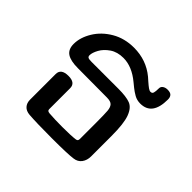

<svg xmlns="http://www.w3.org/2000/svg" viewBox="-144 -762 938 938"><g transform="rotate(45 324.5 -293.5)"><path d="M161 1Q136 -1 123 -15.5Q110 -30 110 -53V-230Q110 -268 161 -268Q209 -268 209 -231V-87Q209 -80 212.5 -77Q216 -74 225 -73Q263 -70 316 -70Q377 -70 406 -74Q413 -75 415.5 -79Q418 -83 418 -90V-198Q418 -260 416 -282.5Q414 -305 404 -315.5Q394 -326 368 -326Q296 -327 167 -327Q116 -327 92 -343Q68 -359 68 -396Q68 -441 96 -487Q124 -533 174.5 -562.5Q225 -592 290 -592Q375 -592 438 -540L455 -525Q472 -510 482 -503Q492 -496 499 -496Q510 -496 513 -506Q516 -516 516 -537Q516 -549 526 -556Q536 -563 551 -563Q570 -563 578 -554.5Q586 -546 586 -530Q586 -420 504 -420Q481 -420 462.5 -430.5Q444 -441 428.5 -453.5Q413 -466 407 -471Q348 -520 289 -520Q247 -520 218.5 -500.5Q190 -481 176 -455.5Q162 -430 162 -412Q162 -403 168 -399.5Q174 -396 192 -396H378Q431 -396 459 -385.5Q487 -375 502 -335Q517 -295 517 -209V-68Q517 -41 503 -22Q489 -3 463 0Q428 5 318 5Q213 5 161 1Z"/></g></svg>

Font: Mali Medium
Style: Regular
Weight: 500
Version: Version 1.000; ttfautohint (v1.6)